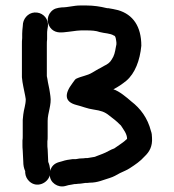

<svg xmlns="http://www.w3.org/2000/svg" viewBox="-20 -696 636 701"><path d="M65 -106C65 -93 67 -82 72 -71V-65C73 -52 79 -41 88 -33C115 -9 154 -27 162 -56C162 -30 191 -9 219 -17L230 -20C240 -22 244 -22 252 -24C256 -24 260 -24 265 -25C274 -25 283 -27 291 -28C296 -28 302 -28 307 -29C337 -29 356 -39 380 -46C396 -51 403 -56 418 -64C432 -71 442 -74 454 -82C474 -95 492 -107 508 -125C526 -142 537 -162 535 -193C535 -202 534 -210 531 -218C519 -265 493 -300 459 -326C443 -340 416 -363 394 -370C412 -379 426 -389 441 -401C473 -428 491 -476 496 -529C496 -599 466 -643 411 -659L393 -663C388 -664 382 -665 376 -666C373 -666 370 -666 367 -667C347 -672 322 -676 295 -676H273C249 -676 229 -669 205 -669C188 -667 177 -665 166 -653C149 -634 151 -606 169 -589C186 -574 205 -577 230 -580L246 -582C254 -583 266 -585 276 -585H295C313 -585 331 -584 344 -579C362 -574 382 -575 396 -566C403 -566 404 -547 405 -541V-534L403 -524C400 -506 397 -492 388 -479C382 -468 372 -461 361 -456L347 -448C336 -443 328 -437 317 -431C297 -419 280 -419 257 -408C256 -408 252 -403 245 -393C213 -351 217 -324 258 -313C279 -308 299 -299 322 -296C348 -292 362 -288 379 -274C396 -261 404 -255 417 -242C420 -240 421 -238 422 -237C430 -224 444 -208 444 -189C431 -176 412 -165 397 -154C391 -152 384 -149 377 -145C361 -136 348 -132 330 -125C328 -124 326 -123 324 -123C315 -122 309 -120 300 -119C295 -119 290 -119 285 -118C275 -118 265 -117 257 -115H245C230 -113 221 -112 206 -107L195 -104C178 -99 168 -89 163 -72V-78C162 -87 160 -96 156 -105V-106C156 -120 154 -137 154 -151C153 -158 153 -163 153 -167V-180C154 -185 154 -191 154 -197V-255C154 -284 169 -314 164 -345L162 -359C160 -375 155 -392 153 -408L151 -418V-531C151 -540 151 -547 152 -553V-573C152 -577 152 -582 153 -588L155 -600C158 -626 139 -647 116 -650C89 -654 68 -634 64 -611L63 -599C62 -590 61 -581 61 -573V-557C60 -550 60 -542 60 -532V-414C62 -390 68 -368 72 -346L74 -334C74 -313 67 -297 65 -278L63 -258V-200C63 -194 63 -188 62 -183V-167C62 -162 62 -155 63 -146C63 -132 65 -119 65 -106Z"/></svg>

Font: Dictator
Style: Regular
Weight: 500
Version: Version MIL.1277